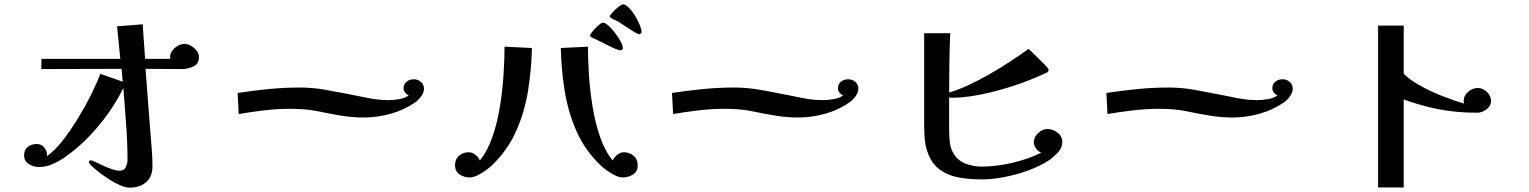

<svg xmlns="http://www.w3.org/2000/svg" viewBox="-20 -842 7040 884"><path d="M896 -579Q896 -548 870.5 -536Q845 -524 819 -524L650 -525Q655 -457 660.5 -388Q666 -319 671 -250Q674 -207 678 -164Q682 -121 682 -77Q682 -28 652.5 -3Q623 22 576 22Q558 22 532 10.5Q506 -1 479 -18.5Q452 -36 429 -54.5Q406 -73 394 -86Q393 -88 391 -91Q389 -94 389 -96Q389 -101 393 -102.5Q397 -104 400 -104Q403 -104 417.5 -97Q432 -90 452.5 -80.5Q473 -71 494 -63.5Q515 -56 531 -56Q551 -56 559 -72.5Q567 -89 567 -105Q567 -188 560.5 -272Q554 -356 548 -437Q512 -362 454 -287.5Q396 -213 332 -159Q309 -140 281 -120Q253 -100 222 -86.5Q191 -73 159 -73Q135 -73 113 -86.5Q91 -100 91 -127Q91 -153 108.5 -166Q126 -179 149 -179Q172 -179 185 -161.5Q198 -144 196 -123Q231 -147 267.5 -193.5Q304 -240 338.5 -296.5Q373 -353 400 -407.5Q427 -462 442 -502L545 -466L540 -525L170 -524L171 -571H534L519 -721L637 -730L648 -571H764Q764 -573 763.5 -575.5Q763 -578 763 -579Q763 -603 785 -621.5Q807 -640 829 -640Q844 -640 859.5 -631Q875 -622 885.5 -608.5Q896 -595 896 -579Z M1932 -433Q1932 -416 1919 -398.5Q1906 -381 1892 -371Q1842 -336 1779.5 -318.5Q1717 -301 1656 -301Q1603 -301 1551 -309.5Q1499 -318 1447 -329Q1415 -336 1382 -338.5Q1349 -341 1317 -341Q1257 -341 1197.5 -334Q1138 -327 1079 -317L1074 -414Q1146 -425 1217.5 -432Q1289 -439 1362 -439Q1419 -439 1476 -429Q1533 -419 1588 -408Q1633 -399 1678.5 -390Q1724 -381 1770 -381Q1791 -381 1818 -385.5Q1845 -390 1862 -403Q1853 -406 1845.5 -415.5Q1838 -425 1838 -435Q1838 -455 1852 -466Q1866 -477 1885 -477Q1904 -477 1918 -465Q1932 -453 1932 -433Z M2429 -621Q2427 -525 2411.5 -426Q2396 -327 2356 -237.5Q2316 -148 2242 -78Q2231 -68 2213.5 -55.5Q2196 -43 2177 -34Q2158 -25 2142 -25Q2117 -25 2096 -39Q2075 -53 2075 -81Q2075 -109 2093.5 -125Q2112 -141 2138 -141Q2155 -141 2169.5 -129Q2184 -117 2189 -103Q2225 -147 2247.5 -212.5Q2270 -278 2282 -353Q2294 -428 2298.5 -500Q2303 -572 2303 -627ZM2916 -81Q2916 -52 2894.5 -38.5Q2873 -25 2847 -25Q2832 -25 2813 -34Q2794 -43 2776.5 -55.5Q2759 -68 2748 -78Q2674 -148 2634.5 -237.5Q2595 -327 2579.5 -426Q2564 -525 2562 -621L2687 -627Q2687 -572 2691.5 -500Q2696 -428 2708 -353Q2720 -278 2742.5 -212.5Q2765 -147 2801 -103Q2807 -117 2821.5 -129Q2836 -141 2852 -141Q2878 -141 2897 -125Q2916 -109 2916 -81ZM2848 -620Q2848 -617 2844 -613.5Q2840 -610 2837 -610Q2830 -610 2812.5 -617.5Q2795 -625 2774.5 -635.5Q2754 -646 2735.5 -655Q2717 -664 2708 -668Q2705 -670 2701 -672Q2697 -674 2697 -678Q2697 -684 2709 -698.5Q2721 -713 2735.5 -725.5Q2750 -738 2755 -738Q2766 -738 2781.5 -724Q2797 -710 2812.5 -689.5Q2828 -669 2838 -650Q2848 -631 2848 -620ZM2934 -694Q2934 -692 2930 -688Q2926 -684 2923 -684Q2919 -684 2906 -691.5Q2893 -699 2877.5 -709Q2862 -719 2848.5 -728Q2835 -737 2829 -741Q2825 -744 2815 -748Q2805 -752 2796.5 -757Q2788 -762 2788 -766Q2788 -772 2800.5 -785.5Q2813 -799 2827.5 -810.5Q2842 -822 2848 -822Q2860 -822 2875 -807Q2890 -792 2903.5 -770Q2917 -748 2925.5 -727Q2934 -706 2934 -694Z M3932 -433Q3932 -416 3919 -398.5Q3906 -381 3892 -371Q3842 -336 3779.5 -318.5Q3717 -301 3656 -301Q3603 -301 3551 -309.5Q3499 -318 3447 -329Q3415 -336 3382 -338.5Q3349 -341 3317 -341Q3257 -341 3197.5 -334Q3138 -327 3079 -317L3074 -414Q3146 -425 3217.5 -432Q3289 -439 3362 -439Q3419 -439 3476 -429Q3533 -419 3588 -408Q3633 -399 3678.5 -390Q3724 -381 3770 -381Q3791 -381 3818 -385.5Q3845 -390 3862 -403Q3853 -406 3845.5 -415.5Q3838 -425 3838 -435Q3838 -455 3852 -466Q3866 -477 3885 -477Q3904 -477 3918 -465Q3932 -453 3932 -433Z M4871 -188Q4871 -162 4851 -140.5Q4831 -119 4811 -105Q4771 -78 4716.5 -58Q4662 -38 4605 -27Q4548 -16 4500 -16Q4447 -16 4396.5 -24.5Q4346 -33 4307 -61Q4268 -89 4249 -146Q4239 -177 4237 -210Q4235 -243 4235 -274V-689H4355Q4352 -621 4351 -552.5Q4350 -484 4350 -416Q4392 -428 4441 -451Q4490 -474 4539.5 -502.5Q4589 -531 4634.5 -561Q4680 -591 4716 -617Q4720 -613 4734.5 -599Q4749 -585 4766 -568.5Q4783 -552 4795.5 -538.5Q4808 -525 4808 -522Q4808 -512 4800 -508Q4792 -504 4785 -501Q4729 -475 4657 -450.5Q4585 -426 4511 -410Q4437 -394 4375 -392H4370Q4366 -392 4360 -392Q4354 -392 4350 -394V-242Q4350 -214 4353.5 -184.5Q4357 -155 4373 -131Q4393 -100 4428.5 -87.5Q4464 -75 4498 -75Q4567 -75 4640 -92Q4713 -109 4774 -139Q4760 -145 4750 -158.5Q4740 -172 4740 -188Q4740 -211 4760 -229.5Q4780 -248 4802 -248Q4827 -248 4849 -231.5Q4871 -215 4871 -188Z M5932 -433Q5932 -416 5919 -398.5Q5906 -381 5892 -371Q5842 -336 5779.5 -318.5Q5717 -301 5656 -301Q5603 -301 5551 -309.5Q5499 -318 5447 -329Q5415 -336 5382 -338.5Q5349 -341 5317 -341Q5257 -341 5197.5 -334Q5138 -327 5079 -317L5074 -414Q5146 -425 5217.5 -432Q5289 -439 5362 -439Q5419 -439 5476 -429Q5533 -419 5588 -408Q5633 -399 5678.5 -390Q5724 -381 5770 -381Q5791 -381 5818 -385.5Q5845 -390 5862 -403Q5853 -406 5845.5 -415.5Q5838 -425 5838 -435Q5838 -455 5852 -466Q5866 -477 5885 -477Q5904 -477 5918 -465Q5932 -453 5932 -433Z M6845 -377Q6845 -354 6824 -338.5Q6803 -323 6781 -323Q6689 -323 6609 -338Q6529 -353 6443 -384V21H6325V-724H6443V-502Q6474 -472 6523.5 -445Q6573 -418 6626.5 -397.5Q6680 -377 6721 -365Q6720 -368 6719.5 -371Q6719 -374 6719 -377Q6719 -402 6740 -419.5Q6761 -437 6784 -437Q6807 -437 6826 -418.5Q6845 -400 6845 -377Z"/></svg>

Font: Kaisei Decol
Style: Bold
Weight: 700
Designer: Font-Kai, 金井和夫
Foundry: KAZUO KANAI
Version: Version 5.003